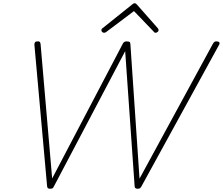

<svg xmlns="http://www.w3.org/2000/svg" viewBox="-20 -1144 1367 1178"><path d="M287 14Q278 14 274 10.5Q270 7 269 -1L191 -870Q191 -880 195 -885Q199 -890 209 -890Q219 -891 223.5 -887.5Q228 -884 229 -873L300 -49L733 -875Q737 -883 742.5 -886.5Q748 -890 757 -890Q770 -890 775 -886.5Q780 -883 780 -873L836 -48L1286 -875Q1291 -884 1296.5 -887.5Q1302 -891 1310 -890Q1321 -890 1325.5 -884Q1330 -878 1323 -867L847 1Q843 8 838.5 11Q834 14 824 14Q815 14 811 10.5Q807 7 806 -1L748 -830L310 1Q307 8 302.5 11Q298 14 287 14ZM619 -943Q612 -943 607 -947.5Q602 -952 602 -959Q602 -962 603.5 -965Q605 -968 609 -971L789 -1115Q795 -1120 798.5 -1122Q802 -1124 806 -1124Q810 -1124 813.5 -1122Q817 -1120 821 -1115L948 -971Q950 -969 951.5 -966Q953 -963 953 -959Q953 -953 947 -948Q941 -943 935 -943Q932 -943 928.5 -944.5Q925 -946 923 -950L802 -1076L636 -951Q630 -946 626.5 -944.5Q623 -943 619 -943Z"/></svg>

Font: Playwrite IS Thin
Style: Regular
Weight: 250
Designer: Veronika Burian, José Scaglione
Foundry: TypeTogether
Version: Version 1.002